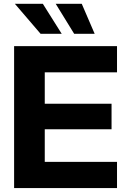

<svg xmlns="http://www.w3.org/2000/svg" viewBox="-20 -964 651 984"><path d="M52.3 -727.5H579.7V-593.2H209.4V-432.4H551.7V-301.6H209.4V-134.4H579.7V0H52.3ZM265.6 -944.4H399L465.2 -790.7H360.2ZM56.3 -944.4H199.6L296.3 -790.7H188.1Z"/></svg>

Font: Intratopia Thin
Style: Regular
Weight: 100
Designer: Rasmus Andersson
Foundry: rsms
Version: Version 3.000;Glyphs 3.2.3 (3260)